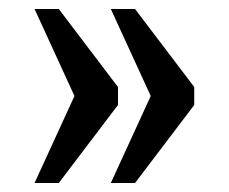

<svg xmlns="http://www.w3.org/2000/svg" viewBox="-20 -484 510 428"><path d="M227 -76H281L413 -250V-290L281 -464H227L316 -270ZM57 -76H111L243 -250V-290L111 -464H57L146 -270Z"/></svg>

Font: Noto Serif Sinhala Condensed SemiBold
Style: Regular
Weight: 600
Width: 3
Designer: Jelle Bosma - Monotype Design Team
Foundry: Monotype Imaging Inc.
Version: Version 2.007